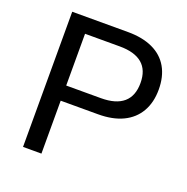

<svg xmlns="http://www.w3.org/2000/svg" viewBox="-126 -823 916 941"><g transform="rotate(20 332.0 -352.5)"><path d="M93 0V-705H384Q460 -705 513.5 -680Q567 -655 594.5 -607Q622 -559 622 -491Q622 -424 594 -375.5Q566 -327 513 -301.5Q460 -276 384 -276H189V0ZM189 -355H370Q448 -355 487.5 -389Q527 -423 527 -491Q527 -558 487.5 -591.5Q448 -625 370 -625H189Z"/></g></svg>

Font: Nunito Sans 10pt Medium
Style: Regular
Weight: 500
Designer: Vernon Adams
Foundry: Vernon Adams
Version: Version 3.101;gftools[0.9.27]